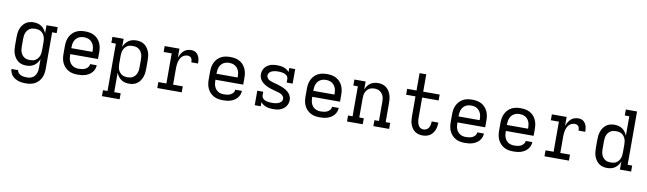

<svg xmlns="http://www.w3.org/2000/svg" viewBox="-47 -1428 7894 2344"><g transform="rotate(10 3900.0 -256.0)"><path d="M297 223Q274 223 251 220.5Q228 218 206 211.5Q184 205 163.5 193Q143 181 127.5 164Q112 147 103 125Q94 103 93 80H176Q177 99 190.5 114Q204 129 221.5 136.5Q239 144 258.5 146.5Q278 149 297 149Q315 149 333 145Q351 141 366.5 131.5Q382 122 393 107.5Q404 93 410.5 76Q417 59 419.5 41Q422 23 422 5V-101Q413 -77 397.5 -55.5Q382 -34 361 -19.5Q340 -5 314.5 1.5Q289 8 263 8Q237 8 211 1.5Q185 -5 163.5 -20.5Q142 -36 126.5 -58.5Q111 -81 102 -106Q93 -131 90 -157.5Q87 -184 87 -210V-310Q87 -336 90 -362.5Q93 -389 102 -414Q111 -439 126.5 -461.5Q142 -484 163.5 -499.5Q185 -515 211 -521.5Q237 -528 263 -528Q289 -528 314.5 -521.5Q340 -515 361 -500.5Q382 -486 397.5 -464.5Q413 -443 422 -419V-520H561V-447H505V5Q505 34 500.5 62Q496 90 484 116Q472 142 452.5 163.5Q433 185 407.5 198.5Q382 212 354 217.5Q326 223 297 223ZM296 -66Q314 -66 332 -69.5Q350 -73 365.5 -83Q381 -93 392.5 -107.5Q404 -122 410.5 -139Q417 -156 419.5 -174Q422 -192 422 -210V-310Q422 -328 419.5 -346Q417 -364 410.5 -381Q404 -398 392.5 -412.5Q381 -427 365.5 -437Q350 -447 332 -450.5Q314 -454 296 -454Q278 -454 260 -450.5Q242 -447 226.5 -437Q211 -427 199.5 -412.5Q188 -398 181.5 -381Q175 -364 172.5 -346Q170 -328 170 -310V-210Q170 -192 172.5 -174Q175 -156 181.5 -139Q188 -122 199.5 -107.5Q211 -93 226.5 -83Q242 -73 260 -69.5Q278 -66 296 -66Z M900 8Q871 8 842.5 3Q814 -2 788.5 -15.5Q763 -29 742.5 -50.5Q722 -72 709.5 -98Q697 -124 692 -152.5Q687 -181 687 -210V-310Q687 -339 692 -367.5Q697 -396 709.5 -422Q722 -448 742 -469.5Q762 -491 788 -504.5Q814 -518 842.5 -523Q871 -528 900 -528Q929 -528 957.5 -523Q986 -518 1012 -504.5Q1038 -491 1058 -469.5Q1078 -448 1090.5 -422Q1103 -396 1108 -367.5Q1113 -339 1113 -310V-223H769V-210Q769 -191 772 -173Q775 -155 782 -138Q789 -121 801 -106.5Q813 -92 829 -82.5Q845 -73 863.5 -69Q882 -65 900 -65Q921 -65 942 -68Q963 -71 982 -80.5Q1001 -90 1014.5 -107Q1028 -124 1029 -145H1111Q1110 -121 1101.5 -98Q1093 -75 1077 -56.5Q1061 -38 1040 -25Q1019 -12 996 -4.5Q973 3 949 5.5Q925 8 900 8ZM1031 -297V-310Q1031 -328 1028 -346.5Q1025 -365 1018 -382Q1011 -399 999 -413.5Q987 -428 971 -437.5Q955 -447 937 -451Q919 -455 900 -455Q881 -455 863 -451Q845 -447 829 -437.5Q813 -428 801 -413.5Q789 -399 782 -382Q775 -365 772 -346.5Q769 -328 769 -310V-297Z M1458 215H1239V141H1295V-446H1239V-520H1378V-419Q1387 -443 1402.5 -464.5Q1418 -486 1439 -500.5Q1460 -515 1485.5 -521.5Q1511 -528 1537 -528Q1563 -528 1589 -521.5Q1615 -515 1636.5 -499.5Q1658 -484 1673.5 -461.5Q1689 -439 1698 -414Q1707 -389 1710 -362.5Q1713 -336 1713 -310V-210Q1713 -184 1710 -157.5Q1707 -131 1698 -106Q1689 -81 1673.5 -58.5Q1658 -36 1636.5 -20.5Q1615 -5 1589 1.5Q1563 8 1537 8Q1511 8 1485.5 1.5Q1460 -5 1439 -19.5Q1418 -34 1402.5 -55.5Q1387 -77 1378 -101V141H1458ZM1504 -66Q1522 -66 1540 -69.5Q1558 -73 1573.5 -83Q1589 -93 1600.5 -107.5Q1612 -122 1618.5 -139Q1625 -156 1627.5 -174Q1630 -192 1630 -210V-310Q1630 -328 1627.5 -346Q1625 -364 1618.5 -381Q1612 -398 1600.5 -412.5Q1589 -427 1573.5 -437Q1558 -447 1540 -450.5Q1522 -454 1504 -454Q1486 -454 1468 -450.5Q1450 -447 1434.5 -437Q1419 -427 1407.5 -412.5Q1396 -398 1389.5 -381Q1383 -364 1380.5 -346Q1378 -328 1378 -310V-210Q1378 -192 1380.5 -174Q1383 -156 1389.5 -139Q1396 -122 1407.5 -107.5Q1419 -93 1434.5 -83Q1450 -73 1468 -69.5Q1486 -66 1504 -66Z M1887 0V-74H1987V-447H1887V-520H2070V-407Q2078 -431 2090.5 -453.5Q2103 -476 2121.5 -493.5Q2140 -511 2164.5 -519.5Q2189 -528 2214 -528Q2232 -528 2249 -523.5Q2266 -519 2279.5 -508Q2293 -497 2302.5 -481.5Q2312 -466 2317 -449.5Q2322 -433 2323.5 -415.5Q2325 -398 2325 -381H2242Q2242 -394 2240 -407.5Q2238 -421 2230.5 -432Q2223 -443 2210.5 -448.5Q2198 -454 2184 -454Q2165 -454 2146 -446.5Q2127 -439 2113.5 -424.5Q2100 -410 2091.5 -392Q2083 -374 2078 -354.5Q2073 -335 2071.5 -315Q2070 -295 2070 -276V-74H2190V0Z M2700 8Q2671 8 2642.5 3Q2614 -2 2588.5 -15.5Q2563 -29 2542.5 -50.5Q2522 -72 2509.5 -98Q2497 -124 2492 -152.5Q2487 -181 2487 -210V-310Q2487 -339 2492 -367.5Q2497 -396 2509.5 -422Q2522 -448 2542 -469.5Q2562 -491 2588 -504.5Q2614 -518 2642.5 -523Q2671 -528 2700 -528Q2729 -528 2757.5 -523Q2786 -518 2812 -504.5Q2838 -491 2858 -469.5Q2878 -448 2890.5 -422Q2903 -396 2908 -367.5Q2913 -339 2913 -310V-223H2569V-210Q2569 -191 2572 -173Q2575 -155 2582 -138Q2589 -121 2601 -106.5Q2613 -92 2629 -82.5Q2645 -73 2663.5 -69Q2682 -65 2700 -65Q2721 -65 2742 -68Q2763 -71 2782 -80.5Q2801 -90 2814.5 -107Q2828 -124 2829 -145H2911Q2910 -121 2901.5 -98Q2893 -75 2877 -56.5Q2861 -38 2840 -25Q2819 -12 2796 -4.5Q2773 3 2749 5.5Q2725 8 2700 8ZM2831 -297V-310Q2831 -328 2828 -346.5Q2825 -365 2818 -382Q2811 -399 2799 -413.5Q2787 -428 2771 -437.5Q2755 -447 2737 -451Q2719 -455 2700 -455Q2681 -455 2663 -451Q2645 -447 2629 -437.5Q2613 -428 2601 -413.5Q2589 -399 2582 -382Q2575 -365 2572 -346.5Q2569 -328 2569 -310V-297Z M3324 8Q3303 8 3281.5 5.5Q3260 3 3239.5 -4Q3219 -11 3201 -22.5Q3183 -34 3169 -51V0H3095V-180H3169V-135Q3169 -122 3175.5 -109.5Q3182 -97 3193 -89Q3204 -81 3216.5 -76.5Q3229 -72 3242.5 -69.5Q3256 -67 3269.5 -66Q3283 -65 3296 -65Q3309 -65 3322.5 -66Q3336 -67 3349.5 -69.5Q3363 -72 3375.5 -77Q3388 -82 3398.5 -90Q3409 -98 3416 -110Q3423 -122 3423 -136Q3423 -154 3411 -169Q3399 -184 3382.5 -192.5Q3366 -201 3348.5 -205.5Q3331 -210 3313 -215Q3295 -220 3277.5 -225Q3260 -230 3242.5 -236Q3225 -242 3208.5 -249.5Q3192 -257 3176.5 -267Q3161 -277 3147.5 -289Q3134 -301 3124 -316.5Q3114 -332 3108.5 -350Q3103 -368 3103 -386Q3103 -407 3109.5 -427.5Q3116 -448 3128.5 -465.5Q3141 -483 3158.5 -495.5Q3176 -508 3196 -515.5Q3216 -523 3237.5 -525.5Q3259 -528 3280 -528Q3301 -528 3322 -525.5Q3343 -523 3362.5 -516.5Q3382 -510 3400 -498.5Q3418 -487 3431 -470V-520H3505V-340H3431V-385Q3431 -398 3425 -410Q3419 -422 3408.5 -430Q3398 -438 3385.5 -443Q3373 -448 3360 -450.5Q3347 -453 3334 -454Q3321 -455 3308 -455Q3295 -455 3282 -454Q3269 -453 3256 -450Q3243 -447 3230.5 -442.5Q3218 -438 3208 -429.5Q3198 -421 3191.5 -409.5Q3185 -398 3185 -385Q3185 -366 3197 -351Q3209 -336 3225.5 -328Q3242 -320 3259.5 -315Q3277 -310 3295 -305.5Q3313 -301 3330.5 -295.5Q3348 -290 3365 -284Q3382 -278 3399 -270.5Q3416 -263 3431.5 -253.5Q3447 -244 3460.5 -231.5Q3474 -219 3484 -203.5Q3494 -188 3499.5 -170.5Q3505 -153 3505 -134Q3505 -113 3498 -92Q3491 -71 3478 -54Q3465 -37 3447 -24.5Q3429 -12 3409 -4.5Q3389 3 3367.5 5.5Q3346 8 3324 8Z M3900 8Q3871 8 3842.5 3Q3814 -2 3788.5 -15.5Q3763 -29 3742.5 -50.5Q3722 -72 3709.5 -98Q3697 -124 3692 -152.5Q3687 -181 3687 -210V-310Q3687 -339 3692 -367.5Q3697 -396 3709.5 -422Q3722 -448 3742 -469.5Q3762 -491 3788 -504.5Q3814 -518 3842.5 -523Q3871 -528 3900 -528Q3929 -528 3957.5 -523Q3986 -518 4012 -504.5Q4038 -491 4058 -469.5Q4078 -448 4090.5 -422Q4103 -396 4108 -367.5Q4113 -339 4113 -310V-223H3769V-210Q3769 -191 3772 -173Q3775 -155 3782 -138Q3789 -121 3801 -106.5Q3813 -92 3829 -82.5Q3845 -73 3863.5 -69Q3882 -65 3900 -65Q3921 -65 3942 -68Q3963 -71 3982 -80.5Q4001 -90 4014.5 -107Q4028 -124 4029 -145H4111Q4110 -121 4101.5 -98Q4093 -75 4077 -56.5Q4061 -38 4040 -25Q4019 -12 3996 -4.5Q3973 3 3949 5.5Q3925 8 3900 8ZM4031 -297V-310Q4031 -328 4028 -346.5Q4025 -365 4018 -382Q4011 -399 3999 -413.5Q3987 -428 3971 -437.5Q3955 -447 3937 -451Q3919 -455 3900 -455Q3881 -455 3863 -451Q3845 -447 3829 -437.5Q3813 -428 3801 -413.5Q3789 -399 3782 -382Q3775 -365 3772 -346.5Q3769 -328 3769 -310V-297Z M4434 0H4239V-74H4295V-446H4239V-520H4378V-420Q4387 -444 4401.5 -465Q4416 -486 4437 -500.5Q4458 -515 4482.5 -521.5Q4507 -528 4533 -528Q4559 -528 4585 -521Q4611 -514 4632 -498.5Q4653 -483 4667.5 -460.5Q4682 -438 4690.5 -413.5Q4699 -389 4702 -362.5Q4705 -336 4705 -310V-74H4761V0H4566V-74H4622V-310Q4622 -328 4620 -346Q4618 -364 4611.5 -380.5Q4605 -397 4594 -411.5Q4583 -426 4568 -436Q4553 -446 4535.5 -450Q4518 -454 4500 -454Q4482 -454 4464.5 -450Q4447 -446 4432 -436Q4417 -426 4406 -411.5Q4395 -397 4388.5 -380.5Q4382 -364 4380 -346Q4378 -328 4378 -310V-74H4434Z M5174 8Q5149 8 5125 1.5Q5101 -5 5080.5 -19.5Q5060 -34 5046 -55Q5032 -76 5023.5 -99Q5015 -122 5012 -147Q5009 -172 5009 -197V-447H4893V-520H5009V-735H5092V-520H5296V-447H5092V-197Q5092 -182 5093 -167.5Q5094 -153 5097.5 -139Q5101 -125 5107 -111.5Q5113 -98 5122.5 -87.5Q5132 -77 5146 -71.5Q5160 -66 5174 -66Q5194 -66 5211.5 -75.5Q5229 -85 5239 -102Q5249 -119 5253 -138Q5257 -157 5257 -177V-180H5339V-174Q5339 -151 5335 -128Q5331 -105 5321.5 -84Q5312 -63 5297.5 -44.5Q5283 -26 5263 -14Q5243 -2 5220 3Q5197 8 5174 8Z M5700 8Q5671 8 5642.5 3Q5614 -2 5588.5 -15.5Q5563 -29 5542.5 -50.5Q5522 -72 5509.5 -98Q5497 -124 5492 -152.5Q5487 -181 5487 -210V-310Q5487 -339 5492 -367.5Q5497 -396 5509.5 -422Q5522 -448 5542 -469.5Q5562 -491 5588 -504.5Q5614 -518 5642.5 -523Q5671 -528 5700 -528Q5729 -528 5757.5 -523Q5786 -518 5812 -504.5Q5838 -491 5858 -469.5Q5878 -448 5890.5 -422Q5903 -396 5908 -367.5Q5913 -339 5913 -310V-223H5569V-210Q5569 -191 5572 -173Q5575 -155 5582 -138Q5589 -121 5601 -106.5Q5613 -92 5629 -82.5Q5645 -73 5663.5 -69Q5682 -65 5700 -65Q5721 -65 5742 -68Q5763 -71 5782 -80.5Q5801 -90 5814.5 -107Q5828 -124 5829 -145H5911Q5910 -121 5901.5 -98Q5893 -75 5877 -56.5Q5861 -38 5840 -25Q5819 -12 5796 -4.5Q5773 3 5749 5.5Q5725 8 5700 8ZM5831 -297V-310Q5831 -328 5828 -346.5Q5825 -365 5818 -382Q5811 -399 5799 -413.5Q5787 -428 5771 -437.5Q5755 -447 5737 -451Q5719 -455 5700 -455Q5681 -455 5663 -451Q5645 -447 5629 -437.5Q5613 -428 5601 -413.5Q5589 -399 5582 -382Q5575 -365 5572 -346.5Q5569 -328 5569 -310V-297Z M6300 8Q6271 8 6242.5 3Q6214 -2 6188.5 -15.5Q6163 -29 6142.5 -50.5Q6122 -72 6109.5 -98Q6097 -124 6092 -152.5Q6087 -181 6087 -210V-310Q6087 -339 6092 -367.5Q6097 -396 6109.5 -422Q6122 -448 6142 -469.5Q6162 -491 6188 -504.5Q6214 -518 6242.5 -523Q6271 -528 6300 -528Q6329 -528 6357.5 -523Q6386 -518 6412 -504.5Q6438 -491 6458 -469.5Q6478 -448 6490.5 -422Q6503 -396 6508 -367.5Q6513 -339 6513 -310V-223H6169V-210Q6169 -191 6172 -173Q6175 -155 6182 -138Q6189 -121 6201 -106.5Q6213 -92 6229 -82.5Q6245 -73 6263.5 -69Q6282 -65 6300 -65Q6321 -65 6342 -68Q6363 -71 6382 -80.5Q6401 -90 6414.5 -107Q6428 -124 6429 -145H6511Q6510 -121 6501.5 -98Q6493 -75 6477 -56.5Q6461 -38 6440 -25Q6419 -12 6396 -4.5Q6373 3 6349 5.5Q6325 8 6300 8ZM6431 -297V-310Q6431 -328 6428 -346.5Q6425 -365 6418 -382Q6411 -399 6399 -413.5Q6387 -428 6371 -437.5Q6355 -447 6337 -451Q6319 -455 6300 -455Q6281 -455 6263 -451Q6245 -447 6229 -437.5Q6213 -428 6201 -413.5Q6189 -399 6182 -382Q6175 -365 6172 -346.5Q6169 -328 6169 -310V-297Z M6687 0V-74H6787V-447H6687V-520H6870V-407Q6878 -431 6890.5 -453.5Q6903 -476 6921.5 -493.5Q6940 -511 6964.5 -519.5Q6989 -528 7014 -528Q7032 -528 7049 -523.5Q7066 -519 7079.5 -508Q7093 -497 7102.5 -481.5Q7112 -466 7117 -449.5Q7122 -433 7123.5 -415.5Q7125 -398 7125 -381H7042Q7042 -394 7040 -407.5Q7038 -421 7030.5 -432Q7023 -443 7010.5 -448.5Q6998 -454 6984 -454Q6965 -454 6946 -446.5Q6927 -439 6913.5 -424.5Q6900 -410 6891.5 -392Q6883 -374 6878 -354.5Q6873 -335 6871.5 -315Q6870 -295 6870 -276V-74H6990V0Z M7463 8Q7437 8 7411 1.5Q7385 -5 7363.5 -20.5Q7342 -36 7326.5 -58.5Q7311 -81 7302 -106Q7293 -131 7290 -157.5Q7287 -184 7287 -210V-310Q7287 -336 7290 -362.5Q7293 -389 7302 -414Q7311 -439 7326.5 -461.5Q7342 -484 7363.5 -499.5Q7385 -515 7411 -521.5Q7437 -528 7463 -528Q7489 -528 7514.5 -521.5Q7540 -515 7561 -500.5Q7582 -486 7597.5 -464.5Q7613 -443 7622 -419V-661H7566V-735H7705V-74H7761V0H7622V-101Q7613 -77 7597.5 -55.5Q7582 -34 7561 -19.5Q7540 -5 7514.5 1.5Q7489 8 7463 8ZM7496 -66Q7514 -66 7532 -69.5Q7550 -73 7565.5 -83Q7581 -93 7592.5 -107.5Q7604 -122 7610.5 -139Q7617 -156 7619.5 -174Q7622 -192 7622 -210V-310Q7622 -328 7619.5 -346Q7617 -364 7610.5 -381Q7604 -398 7592.5 -412.5Q7581 -427 7565.5 -437Q7550 -447 7532 -450.5Q7514 -454 7496 -454Q7478 -454 7460 -450.5Q7442 -447 7426.5 -437Q7411 -427 7399.5 -412.5Q7388 -398 7381.5 -381Q7375 -364 7372.5 -346Q7370 -328 7370 -310V-210Q7370 -192 7372.5 -174Q7375 -156 7381.5 -139Q7388 -122 7399.5 -107.5Q7411 -93 7426.5 -83Q7442 -73 7460 -69.5Q7478 -66 7496 -66Z"/></g></svg>

Font: Iosevka HT Extended
Style: Regular
Weight: 400
Width: 7
Monospace: yes
Designer: Belleve Invis
Foundry: Belleve Invis
Version: Version 32.3.0; ttfautohint (v1.8.4)